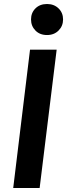

<svg xmlns="http://www.w3.org/2000/svg" viewBox="-20 -939 335 959"><path d="M46 0 130 -691H263L178 0ZM215 -764Q179 -764 157 -786.5Q135 -809 135 -842Q135 -875 157 -897Q179 -919 215 -919Q250 -919 272.5 -897Q295 -875 295 -842Q295 -809 272.5 -786.5Q250 -764 215 -764Z"/></svg>

Font: Xgbmvzvtohvqztyvzapvmeyoton
Style: Regular
Weight: 500
Italic angle: -8°
Designer: Carrois Corporate & Edenspiekermann
Foundry: Carrois Corporate GbR & Edenspiekermann AG
Version: Version 2.001